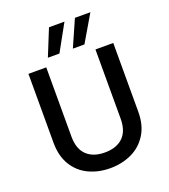

<svg xmlns="http://www.w3.org/2000/svg" viewBox="-163 -1032 1015 1155"><g transform="rotate(-20 345.0 -454.5)"><path d="M188 -695V-252Q188 -173 229.5 -133Q271 -93 345 -93Q420 -93 461.5 -133Q503 -173 503 -252V-695H617V-254Q617 -169 580 -110Q543 -51 481 -22Q419 7 344 7Q269 7 207.5 -22Q146 -51 110 -110Q74 -169 74 -254V-695ZM291 -746H217L286 -916H385ZM451 -746H377L452 -916H551Z"/></g></svg>

Font: Poppins Cyr Med
Style: Regular
Weight: 500
Designer: Ninad Kale (Devanagari), Jonny Pinhorn (Latin)
Foundry: Indian Type Foundry
Version: 4.004